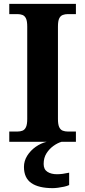

<svg xmlns="http://www.w3.org/2000/svg" viewBox="-20 -734 441 994"><path d="M28 0V-53H70Q85 -53 96.5 -57.5Q108 -62 114.5 -76Q121 -90 121 -118V-596Q121 -625 114.5 -638.5Q108 -652 96.5 -656.5Q85 -661 70 -661H28V-714H373V-661H331Q317 -661 305 -656.5Q293 -652 286.5 -638.5Q280 -625 280 -596V-118Q280 -90 286.5 -76Q293 -62 305 -57.5Q317 -53 331 -53H373V0ZM253 240Q180 240 142 213.5Q104 187 104 130Q104 99 121 72Q138 45 165 26Q192 7 222 0H299Q278 6 256.5 21.5Q235 37 220.5 60Q206 83 206 115Q206 143 225.5 155.5Q245 168 275 168Q289 168 304.5 166Q320 164 338 160V224Q328 229 312 232.5Q296 236 280 238Q264 240 253 240Z"/></svg>

Font: Noto Serif Armenian
Style: Bold
Weight: 700
Version: Version 2.007